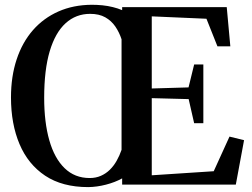

<svg xmlns="http://www.w3.org/2000/svg" viewBox="-20 -773 1055 804"><path d="M491.5 -26Q461.5 -9.5 423.8 0.2Q386 10 349.5 10.5Q241 10.5 169.2 -37.2Q97.5 -85 61.8 -169.5Q26 -254 26 -365Q26 -453 49.8 -524.5Q73.5 -596 118 -646.8Q162.5 -697.5 224.8 -725Q287 -752.5 364 -753Q386.5 -753 409 -750.8Q431.5 -748.5 452.8 -743.2Q474 -738 491.5 -730.5V-743H929.5L944.5 -579H890.5L844.5 -694.5L615.5 -704.5V-402.5L769.5 -407L793 -503H831.5V-257H793L770 -358L615.5 -362V-39L875 -56L941 -201L1002 -186L967.5 0H491.5ZM355.5 -27.5Q381.5 -27.5 402.5 -36.8Q423.5 -46 440 -62.2Q456.5 -78.5 468.5 -99.8Q480.5 -121 489 -145.5V-608.5Q479.5 -637.5 463 -661.8Q446.5 -686 420.8 -700.5Q395 -715 357.5 -715Q298 -715 254.8 -675.8Q211.5 -636.5 188.2 -558.5Q165 -480.5 165 -363.5Q165 -261 186.5 -185.5Q208 -110 250.5 -68.8Q293 -27.5 355.5 -27.5Z"/></svg>

Font: Merriweather 96pt SemiBold
Style: Regular
Weight: 600
Version: Version 2.100